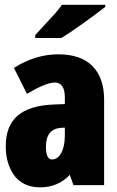

<svg xmlns="http://www.w3.org/2000/svg" viewBox="-20 -785 497 814"><path d="M426.3 -764.6V-755.9Q389.2 -726.6 329.8 -684.3Q270.5 -642.1 240.7 -624H129.4V-636.2Q198.2 -710.4 214.6 -729.2Q231 -748 242.7 -764.6ZM39.1 -497.1Q130.4 -554.7 226.8 -554.7Q323.2 -554.7 372.3 -504.6Q421.4 -454.6 421.4 -361.8V0H291.5L275.9 -43.9Q226.1 9.3 149.4 9.3Q111.8 9.3 83.3 -5.1Q54.7 -19.5 38.1 -44.4Q4.4 -93.8 4.4 -164.6Q4.4 -251 54.2 -294.2Q104 -337.4 205.1 -341.8L254.9 -343.8V-372.1Q254.9 -435.1 211.9 -435.1Q175.3 -435.1 94.2 -387.2ZM254.9 -211.4V-243.7Q249 -243.2 238.3 -243.2Q174.8 -237.8 174.8 -163.6Q174.8 -108.9 200 -108.9Q225.1 -108.9 240 -137Q254.9 -165 254.9 -211.4Z"/></svg>

Font: Open Sans Hebrew Condensed Extra Bold
Style: Regular
Weight: 800
Width: 3
Foundry: Ascender Corporation, Yanek Iontef
Version: Version 2.001;PS 002.001;hotconv 1.0.70;makeotf.lib2.5.58329